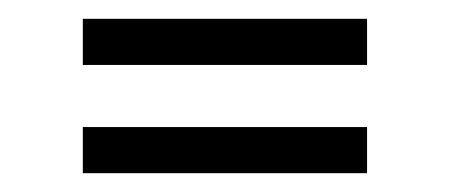

<svg xmlns="http://www.w3.org/2000/svg" viewBox="-20 -378 478 204"><path d="M68 -194V-243H370V-194ZM68 -309V-358H370V-309Z"/></svg>

Font: IngvarSans
Style: Regular
Weight: 400
Version: Version 1.000